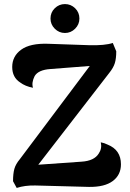

<svg xmlns="http://www.w3.org/2000/svg" viewBox="-20 -916 637 943"><path d="M228 -825Q228 -855 249 -875.5Q270 -896 299 -896Q328 -896 349 -875.5Q370 -855 370 -825Q370 -796 349 -775Q328 -754 299 -754Q270 -754 249 -775Q228 -796 228 -825ZM508 -206Q574 -180 574 -109Q574 -57 534 -27Q494 3 417 2L153 -5Q102 -6 62 7L44 -26Q44 -63 50.5 -86.5Q57 -110 78 -135L421 -592L228 -577Q168 -573 150 -542Q134 -510 142 -485Q104 -492 79 -511Q40 -536 40 -587Q40 -640 84 -672Q128 -704 216 -701L419 -694Q495 -692 534 -705L551 -664Q551 -629 544 -606Q537 -583 516 -557L168 -107L381 -122Q443 -126 465 -162Q482 -187 475 -217Q492 -214 508 -206Z"/></svg>

Font: Arima Koshi Bold
Style: Regular
Weight: 700
Designer: Joana Correia and Natanael Gama
Foundry: NDISCOVER
Version: Version 1.019;PS 001.019;hotconv 1.0.88;makeotf.lib2.5.64775